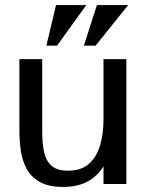

<svg xmlns="http://www.w3.org/2000/svg" viewBox="-20 -736 587 768"><path d="M232.9 11.7Q172.9 11.7 137.7 -9Q102.5 -29.8 85.2 -63.5Q67.9 -97.2 62.7 -137Q57.6 -176.8 57.6 -214.8V-499.5H148.9V-206.5Q148.9 -156.2 158 -121.8Q167 -87.4 189.5 -70.3Q211.9 -53.2 251 -53.2Q306.2 -53.2 337.2 -82Q368.2 -110.8 381.1 -157.5Q394 -204.1 394 -257.3V-499.5H485.4V0H394V-70.3Q369.1 -30.8 329.6 -9.5Q290 11.7 232.9 11.7ZM315.4 -553.2 367.7 -715.8H492.7L362.3 -553.2ZM165.5 -553.2 204.1 -715.8H325.2L208 -553.2Z"/></svg>

Font: Pontano Sans Medium
Style: Regular
Weight: 500
Designer: Vernon Adams
Foundry: Vernon Adams
Version: Version 2.001